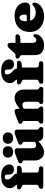

<svg xmlns="http://www.w3.org/2000/svg" viewBox="1254 -2024 785 3332"><g transform="rotate(-90 1646.0 -358.5)"><path d="M317 -124Q317 -82 343 -79.5L394 -74Q411 -72 418 -61.5Q425 -51 425 -37Q425 0 383.5 0H76Q56.5 0 45.5 -9.5Q34.5 -19 34.5 -35.5Q34.5 -65 65.5 -75.5L77 -79.5Q91.5 -84 98.2 -94.2Q105 -104.5 105 -124.5V-339.5Q105 -350.5 99.5 -357.5Q94 -364.5 77.5 -372L62 -378.5Q40.5 -388 32 -398.5Q23.5 -409 23.5 -423Q23.5 -438 33.8 -447.2Q44 -456.5 63.5 -456.5H106.5V-459Q106.5 -469.5 91.2 -484Q76 -498.5 61 -521.2Q46 -544 46 -580Q46 -646 101 -688.5Q156 -731 258 -731Q323 -731 367.2 -711.8Q411.5 -692.5 434.5 -660.8Q457.5 -629 457.5 -592Q457.5 -551 434 -529.5Q410.5 -508 373.5 -508Q331.5 -508 306.5 -532.2Q281.5 -556.5 281.5 -597.5V-628.5Q281.5 -649 269.5 -658.8Q257.5 -668.5 239 -668.5Q197 -668.5 197 -623Q197 -596 212.5 -574.5Q228 -553 248.2 -534.2Q268.5 -515.5 284 -497Q299.5 -478.5 299.5 -458V-456.5H396Q414 -456.5 424.5 -448.2Q435 -440 435 -425Q435 -402 414 -386.5Q393 -371 344.5 -371H317Z M527 -146V-322.5Q527 -342 522.2 -349.2Q517.5 -356.5 508.5 -360.5L499.5 -364.5Q477 -374.5 477 -396.5Q477 -410.5 485 -419.5Q493 -428.5 512.5 -436L621 -478Q647.5 -488 663.2 -492.5Q679 -497 694.5 -497Q716 -497 727.5 -484.2Q739 -471.5 739 -452V-186.5Q739 -122.5 790.5 -122.5Q805.5 -122.5 820.8 -127.5Q836 -132.5 850 -144V-322.5Q850 -342 845.2 -349.2Q840.5 -356.5 831.5 -360.5L822.5 -364.5Q800 -374.5 800 -396.5Q800 -410.5 808 -419.5Q816 -428.5 835.5 -436L944 -478Q969.5 -488 985.5 -492.5Q1001.5 -497 1018.5 -497Q1039 -497 1050.5 -484.2Q1062 -471.5 1062 -452V-123.5Q1062 -100.5 1065.2 -91.8Q1068.5 -83 1076 -78.5L1085 -73.5Q1108 -60 1108 -36.5Q1108 0 1065.5 0H949.5Q916.5 0 890.5 -24Q864.5 -48 859.5 -82.5Q800.5 -29.5 755.5 -7.8Q710.5 14 672 14Q607 14 567 -30.5Q527 -75 527 -146ZM675 -523Q629.5 -523 603.2 -546.5Q577 -570 577 -612Q577 -654.5 603.2 -678.5Q629.5 -702.5 675 -702.5Q721 -702.5 747 -678.5Q773 -654.5 773 -612Q773 -570.5 747 -546.8Q721 -523 675 -523ZM914.5 -523Q869 -523 842.5 -546.5Q816 -570 816 -612Q816 -654 842.5 -678.2Q869 -702.5 914.5 -702.5Q961 -702.5 987.2 -678.5Q1013.5 -654.5 1013.5 -612Q1013.5 -570.5 987.2 -546.8Q961 -523 914.5 -523Z M1424 -452V-406Q1481.5 -456.5 1526.2 -476.8Q1571 -497 1609 -497Q1676 -497 1717 -452.8Q1758 -408.5 1758 -337V-123.5Q1758 -100.5 1761.2 -91.5Q1764.5 -82.5 1772 -78.5L1781 -73.5Q1804 -59.5 1804 -36.5Q1804 0 1761.5 0H1546.5Q1506 0 1506 -37.5Q1506 -58.5 1524 -70.5L1533 -76Q1540.5 -80.5 1543.2 -89.8Q1546 -99 1546 -123.5V-296.5Q1546 -360.5 1490.5 -360.5Q1474 -360.5 1456.2 -354.8Q1438.5 -349 1424 -336V-123.5Q1424 -99 1427 -89.8Q1430 -80.5 1437.5 -76L1446.5 -70.5Q1464 -58.5 1464 -37.5Q1464 0 1424 0H1208.5Q1166 0 1166 -36.5Q1166 -60 1189.5 -73.5L1198.5 -78.5Q1205.5 -83 1208.8 -91.8Q1212 -100.5 1212 -123.5V-322.5Q1212 -342 1207.2 -349.2Q1202.5 -356.5 1193.5 -360.5L1184.5 -364.5Q1162 -374.5 1162 -396.5Q1162 -410.5 1170 -419.5Q1178 -428.5 1197.5 -436L1306 -478Q1331.5 -488 1347.5 -492.5Q1363.5 -497 1380.5 -497Q1401 -497 1412.5 -484.2Q1424 -471.5 1424 -452Z M2140 -124Q2140 -82 2166 -79.5L2217 -74Q2234 -72 2241 -61.5Q2248 -51 2248 -37Q2248 0 2206.5 0H1899Q1879.5 0 1868.5 -9.5Q1857.5 -19 1857.5 -35.5Q1857.5 -65 1888.5 -75.5L1900 -79.5Q1914.5 -84 1921.2 -94.2Q1928 -104.5 1928 -124.5V-339.5Q1928 -350.5 1922.5 -357.5Q1917 -364.5 1900.5 -372L1885 -378.5Q1863.5 -388 1855 -398.5Q1846.5 -409 1846.5 -423Q1846.5 -438 1856.8 -447.2Q1867 -456.5 1886.5 -456.5H1929.5V-459Q1929.5 -469.5 1914.2 -484Q1899 -498.5 1884 -521.2Q1869 -544 1869 -580Q1869 -646 1924 -688.5Q1979 -731 2081 -731Q2146 -731 2190.2 -711.8Q2234.5 -692.5 2257.5 -660.8Q2280.5 -629 2280.5 -592Q2280.5 -551 2257 -529.5Q2233.5 -508 2196.5 -508Q2154.5 -508 2129.5 -532.2Q2104.5 -556.5 2104.5 -597.5V-628.5Q2104.5 -649 2092.5 -658.8Q2080.5 -668.5 2062 -668.5Q2020 -668.5 2020 -623Q2020 -596 2035.5 -574.5Q2051 -553 2071.2 -534.2Q2091.5 -515.5 2107 -497Q2122.5 -478.5 2122.5 -458V-456.5H2219Q2237 -456.5 2247.5 -448.2Q2258 -440 2258 -425Q2258 -402 2237 -386.5Q2216 -371 2167.5 -371H2140Z M2330.5 -405.5 2319 -411Q2307 -416.5 2300.5 -424.8Q2294 -433 2294 -446Q2294 -462.5 2305.2 -472.2Q2316.5 -482 2334.5 -482H2359.5Q2376.5 -482 2401 -510.5L2463.5 -581.5Q2478.5 -599 2495 -609.5Q2511.5 -620 2526.5 -620Q2545 -620 2556 -608.8Q2567 -597.5 2567 -576.5V-482H2677.5Q2695 -482 2705.8 -473.8Q2716.5 -465.5 2716.5 -450.5Q2716.5 -427.5 2695.2 -412Q2674 -396.5 2625.5 -396.5H2567V-189.5Q2567 -120.5 2615.5 -120.5Q2638 -120.5 2650.2 -133.8Q2662.5 -147 2672 -160Q2681.5 -173 2695.5 -172.5Q2718 -171.5 2718 -140.5Q2718 -98.5 2692.8 -63.5Q2667.5 -28.5 2624.8 -7.2Q2582 14 2528.5 14Q2444.5 14 2399.8 -25.2Q2355 -64.5 2355 -145V-367.5Q2355 -386 2348.5 -392.8Q2342 -399.5 2330.5 -405.5Z M3267.5 -307.5Q3267.5 -269.5 3245.5 -248.8Q3223.5 -228 3184 -228H2953Q2968 -178 3004.2 -154.2Q3040.5 -130.5 3093 -130.5Q3124.5 -130.5 3153 -139.2Q3181.5 -148 3206.5 -169Q3220.5 -181 3228.2 -185.2Q3236 -189.5 3243.5 -189.5Q3265.5 -188.5 3265.5 -156Q3265.5 -111.5 3235.8 -72.8Q3206 -34 3152.5 -10Q3099 14 3027 14Q2947.5 14 2886.5 -16.8Q2825.5 -47.5 2791 -102.2Q2756.5 -157 2756.5 -230.5Q2756.5 -309 2788.8 -369.2Q2821 -429.5 2883.2 -463.2Q2945.5 -497 3035 -497Q3110 -497 3161.8 -471.8Q3213.5 -446.5 3240.5 -403.8Q3267.5 -361 3267.5 -307.5ZM2943.5 -301.5Q2943.5 -293.5 2944 -285.5H3028Q3058.5 -285.5 3058.5 -315Q3058.5 -367 3043 -389.5Q3027.5 -412 3005.5 -412Q2980 -412 2961.8 -385.8Q2943.5 -359.5 2943.5 -301.5Z"/></g></svg>

Font: Fraunces 9pt Soft Black
Style: Regular
Weight: 900
Version: Version 1.000;[b76b70a41]